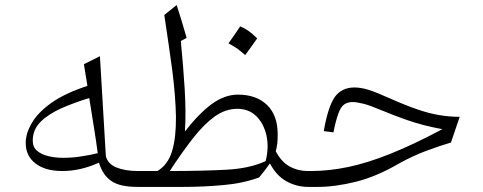

<svg xmlns="http://www.w3.org/2000/svg" viewBox="-20 -734 1895 754"><path d="M323.3 -396.7C264.8 -377.6 218.1 -355.7 182.4 -330.5C146.7 -305.2 121 -278.6 105.2 -251.4C89 -224.3 81 -197.6 81 -172.4C81 -138.6 93.8 -111.9 119 -92.4C144.3 -72.4 179.5 -62.4 225.7 -62.4C272.4 -62.4 320 -73.3 368.6 -95.2C378.6 -62.4 394.8 -38.6 417.1 -23.3C439.5 -7.6 473.8 0 521 0H521.4V-62.4H521C488.1 -62.4 460 -67.1 437.6 -76.2C415.2 -85.2 401 -100 395.7 -120.5L372.4 -513.3L309.5 -481.9ZM330.5 -349C338.1 -301.9 344.3 -261.9 349.5 -230C354.8 -197.6 359.5 -165.2 363.8 -132.4C347.1 -128.1 327.1 -124.3 302.9 -120.5C278.6 -116.2 253.3 -114.3 227.1 -114.3C208.1 -114.3 189.5 -116.2 171.4 -120.5C152.9 -124.8 138.1 -131.4 126.2 -141.4C114.3 -151 108.6 -164.3 108.6 -181.4C108.6 -210 118.6 -234.8 139 -255.2C159.5 -275.7 186.7 -293.3 220.5 -308.6C254.3 -323.3 291 -337.1 330.5 -349Z M914.3 -362.4C879.5 -362.4 845.7 -350 811.9 -325.7C778.1 -301 742.9 -264.8 706.2 -217.6C709.5 -267.1 709 -323.3 705.2 -385.7C701.4 -448.1 696.2 -510.5 690 -572.9L712.9 -585.2C701 -628.1 687.6 -671 673.8 -714.3L625.2 -675.2C637.1 -596.7 647.6 -523.8 656.7 -456.7C665.2 -389 670 -328.6 671 -275.2C671.4 -221.4 666.7 -176.7 655.7 -140.5C644.8 -104.3 625.2 -78.1 598.1 -62.4H521.4C511.9 -62.4 507.1 -52.4 507.1 -32.4V-30C507.1 -10 511.9 0 521.4 0H699C752.9 0 805.2 -2.4 856.2 -7.1C907.1 -11.4 954.3 -21.4 997.6 -37.1C1015.2 -58.1 1029 -76.7 1040 -92.4C1056.7 -60.5 1078.1 -37.1 1104.3 -22.4C1130.5 -7.6 1159.5 0 1190.5 0H1191V-62.4H1190.5C1162.9 -62.4 1138.6 -68.6 1117.1 -80.5C1095.7 -92.4 1077.6 -111.9 1062.9 -140C1065.7 -150 1067.6 -160 1069 -171C1070 -181.4 1070.5 -193.3 1070.5 -206.7C1070.5 -256.2 1056.7 -294.8 1028.6 -321.9C1000.5 -349 962.4 -362.4 914.3 -362.4ZM912.4 -306.7C941.9 -306.7 966.7 -297.1 986.2 -278.1C1005.7 -259 1019 -233.8 1026.2 -202.9C1033.3 -171.4 1032.4 -137.6 1023.3 -101.4C981.4 -81.9 930.5 -71 871 -67.6C811 -64.3 736.2 -62.4 646.7 -62.4C679 -111.9 709.5 -154.8 738.1 -191.4C766.7 -228.1 795.2 -256.2 823.3 -276.7C851.4 -296.7 881.4 -306.7 912.4 -306.7ZM923.3 -630.5C915.2 -618.6 907.6 -607.6 900.5 -596.7C892.9 -585.7 885.2 -574.8 877.1 -563.8C888.6 -557.6 900 -551 911.4 -543.3C922.4 -535.2 932.9 -526.7 942.9 -517.6C951 -528.6 959 -540 967.1 -551C974.8 -561.9 982.4 -572.4 990 -583.3C977.1 -596.2 965.2 -606.2 954.3 -613.8C943.3 -621 932.9 -626.7 923.3 -630.5Z M1372.4 -390.5C1337.6 -390.5 1311.9 -377.6 1294.3 -352.4C1276.7 -326.7 1262.4 -282.4 1251.4 -219L1289.5 -214.3C1295.7 -246.2 1302.4 -270.5 1308.6 -287.6C1314.8 -304.8 1321.9 -316.7 1331 -323.3C1340 -330 1351.4 -333.3 1365.2 -333.3C1375.2 -333.3 1389 -331 1406.7 -326.7C1424.3 -322.4 1449 -313.3 1481.9 -299.5C1515.2 -285.7 1544.3 -274.8 1569.5 -265.7C1594.8 -256.7 1618.6 -249.5 1641.9 -243.3C1665.2 -237.1 1690 -231.9 1717.1 -226.7C1641.4 -186.2 1573.3 -154.3 1512.9 -130C1452.4 -105.7 1397.1 -88.6 1347.1 -78.1C1296.7 -67.6 1248.1 -62.4 1201.9 -62.4H1191C1181.4 -62.4 1176.7 -52.4 1176.7 -32.4V-30C1176.7 -10 1181.4 0 1191 0H1228.1C1273.3 0 1322.9 -6.7 1376.7 -20C1430.5 -33.3 1487.1 -57.1 1547.1 -91.9C1583.8 -112.4 1619 -128.6 1653.3 -141.4C1687.6 -154.3 1720 -165.2 1751 -174.3L1785.2 -275.2C1758.1 -275.2 1731.4 -277.6 1705.7 -281.9C1679.5 -286.2 1651.4 -293.3 1621 -303.8C1590 -314.3 1553.8 -328.6 1512.4 -347.1C1475.2 -363.8 1446.7 -375.2 1426.7 -381.4C1406.7 -387.6 1388.6 -390.5 1372.4 -390.5Z"/></svg>

Font: Pinar Light
Style: Regular
Weight: 300
Designer: Amin Abedi
Version: Version 2.00;September 9, 2021;FontCreator 13.0.0.2683 64-bi